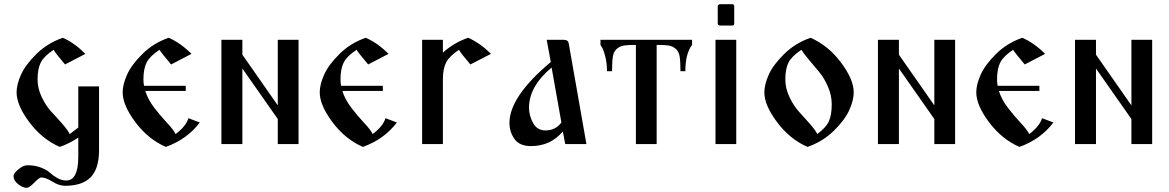

<svg xmlns="http://www.w3.org/2000/svg" viewBox="-20 -691 5606 921"><path d="M44.9 153.3Q44.9 140.6 68.4 121.1Q91.8 101.6 111.3 101.6Q147.5 101.6 176.3 112.8Q205.1 124 220.2 138.2Q235.4 152.3 255.9 163.6Q276.4 174.8 297.9 174.8Q355.5 174.8 355.5 60.5V-31.2Q314.5 -2.9 266.6 13.7Q181.6 -23.4 120.6 -105Q59.6 -186.5 59.6 -248Q59.6 -285.2 80.6 -332.5Q101.6 -379.9 154.8 -432.1Q208 -484.4 281.2 -509.8Q335.9 -486.3 389.6 -432.6L292 -381.8Q246.1 -435.5 237.3 -452.1Q191.4 -421.9 175.8 -391.6Q160.2 -361.3 160.2 -309.6Q160.2 -266.6 180.7 -224.1Q201.2 -181.6 226.6 -154.8Q252 -127.9 278.8 -97.2Q305.7 -66.4 314.5 -47.9Q343.8 -69.3 355.5 -79.1V-276.4H455.1V29.3Q455.1 118.2 415 159.2Q375 200.2 292 200.2Q263.7 200.2 231.4 180.2Q199.2 160.2 177.7 160.2Q168.9 160.2 144.5 185.1Q120.1 210 108.4 210Q88.9 210 66.9 192.4Q44.9 174.8 44.9 153.3Z M568.4 -248Q568.4 -285.2 589.4 -332.5Q610.4 -379.9 663.1 -432.1Q715.8 -484.4 789.1 -509.8Q845.7 -485.4 898.4 -432.6L800.8 -381.8Q752.9 -438.5 745.1 -452.1Q699.2 -421.9 683.6 -391.6Q668 -361.3 668 -309.6Q668 -293.9 670.9 -279.3H871.1V-254.9H676.8Q689.5 -213.9 720.2 -173.8Q751 -133.8 782.2 -100.6Q813.5 -67.4 822.3 -47.9Q872.1 -85 883.8 -124L938.5 -103.5Q877 -22.5 775.4 13.7Q690.4 -23.4 629.4 -105Q568.4 -186.5 568.4 -248Z M1042 0V-500H1142.6V-428.7L1312.5 -185.5V-500H1412.1V0H1312.5V-120.1L1142.6 -362.3V0Z M1513.7 -248Q1513.7 -285.2 1534.7 -332.5Q1555.7 -379.9 1608.4 -432.1Q1661.1 -484.4 1734.4 -509.8Q1791 -485.4 1843.8 -432.6L1746.1 -381.8Q1698.2 -438.5 1690.4 -452.1Q1644.5 -421.9 1628.9 -391.6Q1613.3 -361.3 1613.3 -309.6Q1613.3 -293.9 1616.2 -279.3H1816.4V-254.9H1622.1Q1634.8 -213.9 1665.5 -173.8Q1696.3 -133.8 1727.5 -100.6Q1758.8 -67.4 1767.6 -47.9Q1817.4 -85 1829.1 -124L1883.8 -103.5Q1822.3 -22.5 1720.7 13.7Q1635.7 -23.4 1574.7 -105Q1513.7 -186.5 1513.7 -248Z M2004.9 0V-500H2104.5V-438.5Q2157.2 -486.3 2225.6 -509.8Q2282.2 -485.4 2335 -432.6L2236.3 -381.8Q2190.4 -435.5 2181.6 -452.1Q2135.7 -421.9 2120.1 -391.6Q2104.5 -361.3 2104.5 -309.6V0Z M2423.8 -101.6Q2423.8 -227.5 2622.1 -393.6L2602.5 -500H2684.6Q2705.1 -500 2708 -483.4L2793 0H2691.4L2679.7 -60.5Q2621.1 9.8 2527.3 9.8Q2471.7 9.8 2447.8 -24.4Q2423.8 -58.6 2423.8 -101.6ZM2517.6 -174.8Q2517.6 -136.7 2537.1 -101.1Q2556.6 -65.4 2596.7 -65.4Q2645.5 -65.4 2672.9 -103.5L2626 -367.2Q2517.6 -276.4 2517.6 -174.8Z M2860.4 -475.6V-500H3299.8V-475.6Q3267.6 -433.6 3267.6 -349.6H3244.1Q3244.1 -395.5 3240.2 -419.9Q3236.3 -444.3 3221.2 -457Q3206.1 -469.7 3187.5 -472.7Q3168.9 -475.6 3129.9 -475.6V0H3030.3V-475.6Q2991.2 -475.6 2972.7 -472.7Q2954.1 -469.7 2939 -457Q2923.8 -444.3 2919.9 -419.9Q2916 -395.5 2916 -349.6H2891.6Q2891.6 -386.7 2883.8 -418.5Q2876 -450.2 2868.2 -462.9Z M3412.1 0V-500H3511.7V0ZM3422.9 -578.1V-661.1Q3422.9 -665 3426.3 -668Q3429.7 -670.9 3433.6 -670.9H3492.2Q3502 -670.9 3502 -661.1V-578.1Q3502 -568.4 3492.2 -568.4H3433.6Q3429.7 -568.4 3426.3 -571.3Q3422.9 -574.2 3422.9 -578.1Z M3646.5 -248Q3646.5 -285.2 3667.5 -332.5Q3688.5 -379.9 3741.7 -432.1Q3794.9 -484.4 3868.2 -509.8Q3953.1 -472.7 4014.2 -391.1Q4075.2 -309.6 4075.2 -248Q4075.2 -210.9 4054.2 -163.6Q4033.2 -116.2 3980 -64Q3926.8 -11.7 3853.5 13.7Q3768.6 -23.4 3707.5 -105Q3646.5 -186.5 3646.5 -248ZM3747.1 -309.6Q3747.1 -266.6 3767.6 -224.1Q3788.1 -181.6 3813 -154.8Q3837.9 -127.9 3864.7 -97.2Q3891.6 -66.4 3900.4 -47.9Q3942.4 -79.1 3956.1 -109.4Q3969.7 -139.6 3969.7 -191.4Q3969.7 -233.4 3951.7 -274.9Q3933.6 -316.4 3911.1 -343.8Q3888.7 -371.1 3861.3 -403.3Q3834 -435.5 3824.2 -452.1Q3778.3 -421.9 3762.7 -391.6Q3747.1 -361.3 3747.1 -309.6Z M4191.4 0V-500H4292V-428.7L4461.9 -185.5V-500H4561.5V0H4461.9V-120.1L4292 -362.3V0Z M4663.1 -248Q4663.1 -285.2 4684.1 -332.5Q4705.1 -379.9 4757.8 -432.1Q4810.5 -484.4 4883.8 -509.8Q4940.4 -485.4 4993.2 -432.6L4895.5 -381.8Q4847.7 -438.5 4839.8 -452.1Q4793.9 -421.9 4778.3 -391.6Q4762.7 -361.3 4762.7 -309.6Q4762.7 -293.9 4765.6 -279.3H4965.8V-254.9H4771.5Q4784.2 -213.9 4814.9 -173.8Q4845.7 -133.8 4877 -100.6Q4908.2 -67.4 4917 -47.9Q4966.8 -85 4978.5 -124L5033.2 -103.5Q4971.7 -22.5 4870.1 13.7Q4785.2 -23.4 4724.1 -105Q4663.1 -186.5 4663.1 -248Z M5136.7 0V-500H5237.3V-428.7L5407.2 -185.5V-500H5506.8V0H5407.2V-120.1L5237.3 -362.3V0Z"/></svg>

Font: TriodPostnaja
Style: Medium
Weight: 500
Version: 20110805